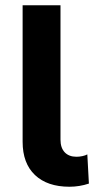

<svg xmlns="http://www.w3.org/2000/svg" viewBox="-20 -703 362 730"><path d="M66 -164V-683H210V-172Q210 -141 226 -124Q242 -107 271 -107Q282 -107 293.5 -109.5Q305 -112 312 -116L318 -5Q282 7 244 7Q160 7 113 -37.5Q66 -82 66 -164Z"/></svg>

Font: Montserrat Ace
Style: Bold
Weight: 700
Designer: Julieta Ulanovsky
Foundry: Julieta Ulanovsky
Version: Version 1